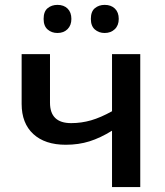

<svg xmlns="http://www.w3.org/2000/svg" viewBox="-20 -760 672 780"><path d="M67.9 0ZM183.1 -540V-342.8Q183.1 -259.8 269 -259.8Q310.5 -259.8 350.1 -271.2Q389.6 -282.7 435.1 -308.1V-540H549.8V0H435.1V-229Q387.7 -199.7 343.5 -185.8Q299.3 -171.9 247.1 -171.9Q162.6 -171.9 115.2 -215.6Q67.9 -259.3 67.9 -337.9V-540ZM157.2 -683.1Q157.2 -713.4 173.6 -726.8Q189.9 -740.2 213.4 -740.2Q239.3 -740.2 254.6 -725.1Q270 -710 270 -683.1Q270 -657.2 254.4 -641.6Q238.8 -626 213.4 -626Q189.9 -626 173.6 -640.1Q157.2 -654.3 157.2 -683.1ZM349.1 -683.1Q349.1 -713.4 365.5 -726.8Q381.8 -740.2 405.3 -740.2Q431.2 -740.2 446.8 -725.1Q462.4 -710 462.4 -683.1Q462.4 -656.7 446.3 -641.4Q430.2 -626 405.3 -626Q381.8 -626 365.5 -640.1Q349.1 -654.3 349.1 -683.1Z"/></svg>

Font: Open Sans Semibold
Style: Regular
Weight: 600
Foundry: Ascender Corporation
Version: Version 1.10; ttfautohint (v1.5.65-e2d9)